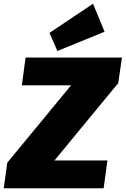

<svg xmlns="http://www.w3.org/2000/svg" viewBox="-43 -1008 673 1028"><path d="M-4 -137 428 -661 524 -551H74L94 -700H610L590 -563L158 -39L60 -149H532L512 0H-23ZM517 -838 264 -735 222 -832 455 -988Z"/></svg>

Font: Pathway Extreme Condensed Black
Style: Italic
Weight: 900
Width: 3
Italic angle: -8°
Version: Version 1.001;gftools[0.9.26]